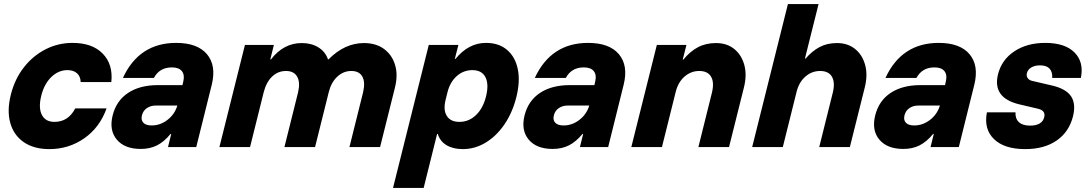

<svg xmlns="http://www.w3.org/2000/svg" viewBox="-20 -720 5332 940"><path d="M221.7 10Q145.8 10 96.7 -23.8Q47.5 -57.5 30.4 -117.9Q13.3 -178.3 33.3 -257.5Q52.5 -333.3 96.7 -390Q140.8 -446.7 202.5 -478.3Q264.2 -510 335 -510Q431.7 -510 482.9 -457.5Q534.2 -405 525 -318.3H375Q374.2 -345.8 357.1 -361.2Q340 -376.7 310 -376.7Q265.8 -376.7 230.8 -342.5Q195.8 -308.3 181.7 -250Q167.5 -191.7 185 -157.5Q202.5 -123.3 246.7 -123.3Q314.2 -123.3 348.3 -189.2H501.7Q468.3 -95.8 392.5 -42.9Q316.7 10 221.7 10Z M669.2 9.2Q590 9.2 551.7 -36.7Q513.3 -82.5 531.7 -155.8Q550 -227.5 607.5 -265.4Q665 -303.3 753.3 -303.3H873.3L877.5 -321.7Q885 -353.3 870.4 -371.7Q855.8 -390 821.7 -390Q760.8 -390 733.3 -338.3H581.7Q660.8 -510 842.5 -510Q946.7 -510 993.3 -454.6Q1040 -399.2 1016.7 -305L940.8 0H802.5L818.3 -64.2H815Q783.3 -25.8 748.8 -8.3Q714.2 9.2 669.2 9.2ZM722.5 -105.8Q764.2 -105.8 799.2 -132.5Q834.2 -159.2 847.5 -200.8L848.3 -203.3H743.3Q717.5 -203.3 699.2 -190.8Q680.8 -178.3 675 -155.8Q669.2 -132.5 681.7 -119.2Q694.2 -105.8 722.5 -105.8Z M1054.2 0 1179.2 -500H1320.8L1303.3 -429.2H1306.7Q1368.3 -509.2 1457.5 -509.2Q1504.2 -509.2 1538.3 -488.3Q1572.5 -467.5 1585.8 -429.2H1588.3Q1667.5 -509.2 1761.7 -509.2Q1820.8 -509.2 1860 -480.4Q1899.2 -451.7 1914.2 -402.1Q1929.2 -352.5 1913.3 -290L1840.8 0H1690.8L1757.5 -267.5Q1769.2 -316.7 1754.2 -344.6Q1739.2 -372.5 1700 -372.5Q1660.8 -372.5 1630.8 -344.2Q1600.8 -315.8 1589.2 -267.5L1522.5 0H1372.5L1439.2 -267.5Q1450.8 -316.7 1435 -344.6Q1419.2 -372.5 1380 -372.5Q1340.8 -372.5 1312.1 -345Q1283.3 -317.5 1270.8 -267.5L1204.2 0Z M1904.2 200 2079.2 -500H2224.2L2206.7 -431.7H2210Q2274.2 -510 2359.2 -510Q2422.5 -510 2462.5 -475.8Q2502.5 -441.7 2515 -381.7Q2527.5 -321.7 2507.5 -242.5Q2488.3 -167.5 2449.2 -110.4Q2410 -53.3 2357.5 -21.7Q2305 10 2245.8 10Q2198.3 10 2166.2 -9.2Q2134.2 -28.3 2123.3 -64.2H2120L2054.2 200ZM2229.2 -123.3Q2275.8 -123.3 2310.8 -157.1Q2345.8 -190.8 2360 -250Q2374.2 -309.2 2356.2 -342.9Q2338.3 -376.7 2292.5 -376.7Q2249.2 -376.7 2216.2 -347.5Q2183.3 -318.3 2170.8 -268.3L2161.7 -231.7Q2149.2 -181.7 2167.5 -152.5Q2185.8 -123.3 2229.2 -123.3Z M2685.8 9.2Q2606.7 9.2 2568.3 -36.7Q2530 -82.5 2548.3 -155.8Q2566.7 -227.5 2624.2 -265.4Q2681.7 -303.3 2770 -303.3H2890L2894.2 -321.7Q2901.7 -353.3 2887.1 -371.7Q2872.5 -390 2838.3 -390Q2777.5 -390 2750 -338.3H2598.3Q2677.5 -510 2859.2 -510Q2963.3 -510 3010 -454.6Q3056.7 -399.2 3033.3 -305L2957.5 0H2819.2L2835 -64.2H2831.7Q2800 -25.8 2765.4 -8.3Q2730.8 9.2 2685.8 9.2ZM2739.2 -105.8Q2780.8 -105.8 2815.8 -132.5Q2850.8 -159.2 2864.2 -200.8L2865 -203.3H2760Q2734.2 -203.3 2715.8 -190.8Q2697.5 -178.3 2691.7 -155.8Q2685.8 -132.5 2698.3 -119.2Q2710.8 -105.8 2739.2 -105.8Z M3070.8 0 3195.8 -500H3340.8L3322.5 -428.3H3325.8Q3357.5 -467.5 3396.2 -488.3Q3435 -509.2 3485 -509.2Q3539.2 -509.2 3575 -480Q3610.8 -450.8 3624.2 -401.2Q3637.5 -351.7 3621.7 -290L3549.2 0H3399.2L3465.8 -267.5Q3477.5 -316.7 3461.2 -344.6Q3445 -372.5 3403.3 -372.5Q3362.5 -372.5 3330.8 -344.6Q3299.2 -316.7 3287.5 -267.5L3220.8 0Z M3662.5 0 3837.5 -700H3987.5L3920.8 -433.3H3924.2Q3955.8 -470 3992.5 -489.6Q4029.2 -509.2 4077.5 -509.2Q4130.8 -509.2 4166.7 -480Q4202.5 -450.8 4215.8 -401.2Q4229.2 -351.7 4213.3 -290L4140.8 0H3990.8L4057.5 -267.5Q4069.2 -316.7 4052.9 -344.6Q4036.7 -372.5 3995 -372.5Q3954.2 -372.5 3922.5 -344.6Q3890.8 -316.7 3879.2 -267.5L3812.5 0Z M4402.5 9.2Q4323.3 9.2 4285 -36.7Q4246.7 -82.5 4265 -155.8Q4283.3 -227.5 4340.8 -265.4Q4398.3 -303.3 4486.7 -303.3H4606.7L4610.8 -321.7Q4618.3 -353.3 4603.8 -371.7Q4589.2 -390 4555 -390Q4494.2 -390 4466.7 -338.3H4315Q4394.2 -510 4575.8 -510Q4680 -510 4726.7 -454.6Q4773.3 -399.2 4750 -305L4674.2 0H4535.8L4551.7 -64.2H4548.3Q4516.7 -25.8 4482.1 -8.3Q4447.5 9.2 4402.5 9.2ZM4455.8 -105.8Q4497.5 -105.8 4532.5 -132.5Q4567.5 -159.2 4580.8 -200.8L4581.7 -203.3H4476.7Q4450.8 -203.3 4432.5 -190.8Q4414.2 -178.3 4408.3 -155.8Q4402.5 -132.5 4415 -119.2Q4427.5 -105.8 4455.8 -105.8Z M4999.2 10Q4896.7 10 4846.2 -39.2Q4795.8 -88.3 4811.7 -170H4951.7Q4950 -139.2 4968.3 -122.1Q4986.7 -105 5022.5 -105Q5082.5 -105 5092.5 -146.7Q5100 -178.3 5062.5 -187.5L4970 -209.2Q4838.3 -240.8 4865.8 -355Q4883.3 -426.7 4945.4 -468.3Q5007.5 -510 5097.5 -510Q5194.2 -510 5240.8 -462.9Q5287.5 -415.8 5271.7 -338.3H5131.7Q5134.2 -400 5071.7 -400Q5045.8 -400 5028.8 -389.6Q5011.7 -379.2 5007.5 -361.7Q5004.2 -348.3 5011.2 -337.9Q5018.3 -327.5 5032.5 -324.2L5129.2 -301.7Q5198.3 -285.8 5223.3 -249.2Q5248.3 -212.5 5233.3 -150.8Q5214.2 -74.2 5153.3 -32.1Q5092.5 10 4999.2 10Z"/></svg>

Font: Funnel Sans ExtraBold
Style: Italic
Weight: 800
Italic angle: -14.036°
Version: Version 1.000; Beta; Release 5; Build 24; ttfautohint (v1.8.